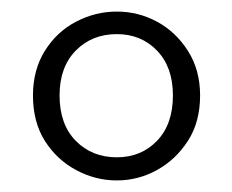

<svg xmlns="http://www.w3.org/2000/svg" viewBox="-20 -783 402 332"><path d="M182 -511Q224 -511 251.5 -539.5Q279 -568 279 -618Q279 -667 251.5 -695.5Q224 -724 182 -724Q139 -724 111 -695.5Q83 -667 83 -618Q83 -568 111 -539.5Q139 -511 182 -511ZM182 -471Q145 -471 111.5 -489Q78 -507 57.5 -539.5Q37 -572 37 -618Q37 -662 57.5 -695Q78 -728 111.5 -745.5Q145 -763 182 -763Q219 -763 251.5 -745.5Q284 -728 305 -695Q326 -662 326 -618Q326 -572 305 -539.5Q284 -507 251.5 -489Q219 -471 182 -471Z"/></svg>

Font: Noto Serif JP ExtraBold
Style: Regular
Weight: 800
Designer: Ryoko NISHIZUKA 西塚涼子 (kana & ideographs); Frank Grießhammer (Latin, Greek & Cyrillic); Wenlong ZHANG 张文龙 (bopomofo); San
Foundry: Adobe
Version: Version 2.003-H1;hotconv 1.1.1;makeotfexe 2.6.0